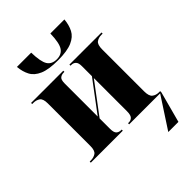

<svg xmlns="http://www.w3.org/2000/svg" viewBox="-273 -885 1218 1218"><g transform="rotate(-45 336.0 -275.5)"><path d="M327 -606Q243 -606 198 -625.5Q153 -645 134.5 -680Q116 -715 112 -761H240Q242 -678 261.5 -647Q281 -616 326 -616Q369 -616 389.5 -647Q410 -678 412 -761H538Q534 -715 516 -680Q498 -645 453.5 -625.5Q409 -606 327 -606ZM14 0V-10H25Q50 -10 68.5 -22.5Q87 -35 87 -77V-459Q87 -501 68.5 -513.5Q50 -526 25 -526H14V-536H303V-526H297Q278 -526 265 -516Q252 -506 252 -473V-176L407 -383V-474Q407 -503 395 -514.5Q383 -526 365 -526H358V-536H646V-526H635Q609 -526 591 -513Q573 -500 573 -457V-81Q573 -38 591 -24Q609 -10 635 -10H646V0V1L590 210H499L636 0H358V-10H366Q384 -10 395.5 -22.5Q407 -35 407 -69V-366L252 -159V-66Q252 -32 264.5 -21Q277 -10 295 -10H301V0Z"/></g></svg>

Font: Noto Serif Display SemiCondensed ExtraBold
Style: Regular
Weight: 800
Width: 4
Designer: Monotype Design Team
Foundry: Monotype Imaging Inc.
Version: Version 2.009